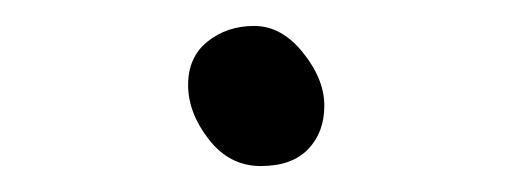

<svg xmlns="http://www.w3.org/2000/svg" viewBox="-20 -492 390 148"><path d="M213.5 -451.5Q230 -431 230 -410.5Q230 -390 217.5 -377Q205 -364 181 -364Q157 -364 141 -384.5Q125 -405 125 -426.5Q125 -448 140 -460Q155 -472 176 -472Q197 -472 213.5 -451.5Z"/></svg>

Font: LXGW WenKai TC
Style: Regular
Weight: 400
Designer: LXGW / Fontworks Inc.
Foundry: LXGW / Fontworks Inc.
Version: Version 1.330